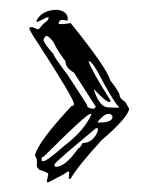

<svg xmlns="http://www.w3.org/2000/svg" viewBox="-20 -440 319 394"><path d="M97.7 -419.9Q119.1 -417 119.1 -400.4L118.2 -397.5L107.4 -399.4Q102.5 -398.4 100.6 -394.5V-390.6H110.4L125 -392.6Q199.2 -300.8 206.1 -275.4Q225.6 -250 225.6 -244.1Q225.6 -238.3 237.3 -230.5L245.1 -216.8Q242.2 -198.2 188.5 -152.3Q137.7 -96.7 125 -73.2H121.1V-74.2L122.1 -86.9L121.1 -87.9H119.1Q113.3 -83 78.1 -65.4L76.2 -67.4V-68.4L79.1 -83Q79.1 -85.9 60.5 -91.8L55.7 -97.7V-112.3L51.8 -121.1Q57.6 -148.4 127 -222.7Q131.8 -222.7 131.8 -225.6V-226.6Q131.8 -237.3 56.6 -353.5Q40 -377.9 40 -382.8L44.9 -384.8L57.6 -379.9H59.6L68.4 -390.6Q80.1 -398.4 80.1 -404.3H76.2L55.7 -394.5V-395.5L54.7 -397.5Q66.4 -419.9 97.7 -419.9ZM69.3 -358.4Q69.3 -351.6 89.8 -329.1Q89.8 -324.2 118.2 -287.1L158.2 -225.6Q158.2 -217.8 170.9 -216.8H172.9L176.8 -220.7L131.8 -291Q114.3 -300.8 114.3 -314.5Q97.7 -335.9 89.8 -353.5Q80.1 -366.2 75.2 -366.2Q72.3 -366.2 69.3 -358.4ZM162.1 -314.5V-313.5Q167 -296.9 207 -233.4L206.1 -230.5H205.1Q197.3 -230.5 172.9 -256.8V-254.9Q184.6 -219.7 202.1 -219.7L223.6 -218.8V-220.7Q210.9 -234.4 179.7 -293.9Q168 -314.5 162.1 -314.5ZM65.4 -115.2V-111.3L66.4 -109.4H69.3Q76.2 -109.4 109.4 -138.7Q153.3 -171.9 168 -206.1H165Q157.2 -206.1 69.3 -118.2Q65.4 -118.2 65.4 -115.2ZM180.7 -190.4V-188.5H182.6Q210.9 -188.5 210.9 -200.2V-201.2L207 -206.1H202.1Q193.4 -206.1 180.7 -190.4ZM91.8 -102.5V-99.6L94.7 -97.7Q114.3 -97.7 140.6 -135.7Q144.5 -135.7 149.4 -146.5Q170.9 -146.5 180.7 -170.9V-176.8H176.8Q91.8 -106.4 91.8 -102.5Z"/></svg>

Font: Love Ya Like A Sister
Style: Regular
Weight: 400
Designer: Kimberly Geswein
Foundry: Kimberly Geswein
Version: Version 1.002 2007